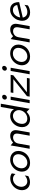

<svg xmlns="http://www.w3.org/2000/svg" viewBox="2022 -2794 783 4867"><g transform="rotate(-90 2413.5 -360.5)"><path d="M324 -492Q251 -492 188.5 -458.5Q126 -425 84 -367Q42 -309 30 -240Q26 -217 26 -192Q26 -134 51 -88Q76 -42 122 -16.5Q168 9 228 9Q305 9 384 -35L400 -125Q328 -60 250 -60Q189 -60 150.5 -103Q112 -146 112 -211Q112 -229 115 -247Q123 -296 151.5 -336.5Q180 -377 222 -400Q264 -423 311 -423Q388 -423 436 -359L453 -452Q430 -472 395.5 -482Q361 -492 324 -492Z M1017 -242Q1021 -263 1021 -288Q1021 -347 993.5 -394Q966 -441 916.5 -467.5Q867 -494 802 -494Q729 -494 664 -460.5Q599 -427 555.5 -368.5Q512 -310 500 -240Q496 -219 496 -194Q496 -135 523 -88.5Q550 -42 599 -16Q648 10 712 10Q795 10 860 -24Q925 -58 965 -115Q1005 -172 1017 -242ZM938 -288Q938 -268 933 -241Q923 -192 893 -150Q863 -108 819 -83.5Q775 -59 725 -59Q660 -59 620.5 -100Q581 -141 581 -205Q581 -223 584 -242Q592 -292 621.5 -334Q651 -376 694.5 -400.5Q738 -425 789 -425Q863 -425 900.5 -387.5Q938 -350 938 -288Z M1548 -351Q1548 -417 1511 -455Q1474 -493 1403 -493Q1308 -493 1234 -421L1161 -482L1076 0H1158L1207 -280Q1221 -354 1267 -387.5Q1313 -421 1364 -421Q1406 -421 1433.5 -397Q1461 -373 1461 -320Q1461 -300 1457 -280L1408 0H1490L1543 -303Q1548 -331 1548 -351Z M2218 -732H2136L2077 -398Q2054 -444 2011.5 -469Q1969 -494 1909 -494Q1845 -494 1785 -462.5Q1725 -431 1683 -373Q1641 -315 1628 -241Q1624 -217 1624 -190Q1624 -130 1649.5 -84.5Q1675 -39 1720 -14.5Q1765 10 1823 10Q1879 10 1923 -12Q1967 -34 2011 -77L2089 -1ZM1707 -193Q1707 -214 1712 -242Q1722 -295 1751.5 -336.5Q1781 -378 1822.5 -401Q1864 -424 1910 -424Q1951 -424 1984 -405Q2017 -386 2036.5 -352Q2056 -318 2056 -275Q2056 -259 2053 -242Q2044 -191 2013 -149Q1982 -107 1937.5 -83.5Q1893 -60 1846 -60Q1775 -60 1741 -96.5Q1707 -133 1707 -193Z M2397 -482H2316L2231 0H2312ZM2322 -630Q2322 -609 2336.5 -593.5Q2351 -578 2372 -578Q2398 -578 2418.5 -595.5Q2439 -613 2443 -637Q2444 -642 2444 -650Q2444 -672 2430 -685Q2416 -698 2393 -698Q2362 -698 2342 -677Q2322 -656 2322 -630Z M2938 -414 2950 -482H2504L2492 -414H2840L2410 -69L2398 0H2859L2871 -70H2508Z M3130 -482H3049L2964 0H3045ZM3055 -630Q3055 -609 3069.5 -593.5Q3084 -578 3105 -578Q3131 -578 3151.5 -595.5Q3172 -613 3176 -637Q3177 -642 3177 -650Q3177 -672 3163 -685Q3149 -698 3126 -698Q3095 -698 3075 -677Q3055 -656 3055 -630Z M3713 -242Q3717 -263 3717 -288Q3717 -347 3689.5 -394Q3662 -441 3612.5 -467.5Q3563 -494 3498 -494Q3425 -494 3360 -460.5Q3295 -427 3251.5 -368.5Q3208 -310 3196 -240Q3192 -219 3192 -194Q3192 -135 3219 -88.5Q3246 -42 3295 -16Q3344 10 3408 10Q3491 10 3556 -24Q3621 -58 3661 -115Q3701 -172 3713 -242ZM3634 -288Q3634 -268 3629 -241Q3619 -192 3589 -150Q3559 -108 3515 -83.5Q3471 -59 3421 -59Q3356 -59 3316.5 -100Q3277 -141 3277 -205Q3277 -223 3280 -242Q3288 -292 3317.5 -334Q3347 -376 3390.5 -400.5Q3434 -425 3485 -425Q3559 -425 3596.5 -387.5Q3634 -350 3634 -288Z M4244 -351Q4244 -417 4207 -455Q4170 -493 4099 -493Q4004 -493 3930 -421L3857 -482L3772 0H3854L3903 -280Q3917 -354 3963 -387.5Q4009 -421 4060 -421Q4102 -421 4129.5 -397Q4157 -373 4157 -320Q4157 -300 4153 -280L4104 0H4186L4239 -303Q4244 -331 4244 -351Z M4547 -59Q4483 -59 4447 -90.5Q4411 -122 4402 -175L4793 -266Q4796 -330 4775.5 -382Q4755 -434 4711 -464.5Q4667 -495 4600 -495Q4532 -495 4473.5 -461Q4415 -427 4375.5 -368.5Q4336 -310 4324 -239Q4319 -211 4319 -189Q4319 -130 4345.5 -84.5Q4372 -39 4420 -14Q4468 11 4530 11Q4581 11 4627.5 -4Q4674 -19 4710 -44L4725 -132Q4640 -59 4547 -59ZM4591 -425Q4646 -425 4680 -394.5Q4714 -364 4719 -316L4408 -240L4406 -249Q4414 -294 4439 -334.5Q4464 -375 4503.5 -400Q4543 -425 4591 -425Z"/></g></svg>

Font: Geom Light
Style: Italic
Weight: 300
Italic angle: -10°
Version: Version 1.102